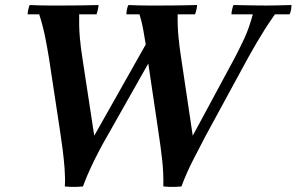

<svg xmlns="http://www.w3.org/2000/svg" viewBox="-20 -722 1180 764"><path d="M136 -665H90Q90 -673 92.5 -684Q95 -695 98 -702Q122 -701 140 -700.5Q158 -700 178 -700Q198 -700 225 -700Q265 -700 301 -700.5Q337 -701 372 -702Q372 -695 369.5 -684Q367 -673 364 -665H295Q294 -616 297.5 -575Q301 -534 308 -490L355 -182L238 20Q240 -13 237 -52Q234 -91 229 -129.5Q224 -168 219 -200L175 -490Q168 -533 159.5 -575.5Q151 -618 136 -665ZM1140 -702Q1140 -696 1138.5 -685Q1137 -674 1132 -665H1074Q1052 -634 1034 -605.5Q1016 -577 999.5 -549Q983 -521 966 -490L798 -181Q777 -141 749.5 -87.5Q722 -34 702 20Q692 21 679 21.5Q666 22 653.5 21.5Q641 21 630 20L747 -182L913 -490Q932 -526 951.5 -567.5Q971 -609 986 -665H901Q901 -672 903.5 -683.5Q906 -695 909 -702Q951 -701 986 -700.5Q1021 -700 1041 -700Q1060 -700 1082 -700.5Q1104 -701 1140 -702ZM535 -665H483Q483 -673 485 -684Q487 -695 491 -702Q514 -701 533 -700.5Q552 -700 572 -700Q592 -700 618 -700Q657 -700 693 -700.5Q729 -701 764 -702Q764 -696 762 -685.5Q760 -675 756 -665H687Q686 -621 690 -577.5Q694 -534 701 -490L747 -182L630 20Q631 -33 625.5 -84Q620 -135 610 -200L567 -490Q563 -526 558.5 -554Q554 -582 549 -609Q544 -636 535 -665ZM622 -561 407 -181Q394 -159 376 -125Q358 -91 340.5 -53.5Q323 -16 310 20Q300 21 286.5 21.5Q273 22 260.5 21.5Q248 21 238 20L355 -182L569 -561Z"/></svg>

Font: Poltawski Nowy Medium
Style: Italic
Weight: 500
Italic angle: -12°
Version: Version 1.001;gftools[0.9.25]